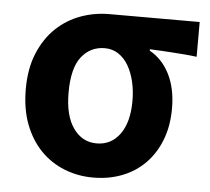

<svg xmlns="http://www.w3.org/2000/svg" viewBox="-45 -609 733 671"><g transform="rotate(5 321.0 -273.0)"><path d="M305 14Q251 14 203.5 -5Q156 -24 120.5 -60.5Q85 -97 64.5 -150.5Q44 -204 44 -274Q44 -346 66.5 -400Q89 -454 126.5 -489.5Q164 -525 212 -542.5Q260 -560 312 -560H629V-438Q606 -441 585.5 -442.5Q565 -444 545.5 -445.5Q526 -447 506 -448Q486 -449 464 -450V-445Q509 -420 534 -370Q559 -320 559 -251Q559 -189 540 -140Q521 -91 487 -56.5Q453 -22 406.5 -4Q360 14 305 14ZM307 -106Q358 -106 388.5 -148Q419 -190 419 -265Q419 -301 411.5 -332.5Q404 -364 390 -388Q376 -412 355 -426Q334 -440 307 -440Q257 -440 225.5 -400.5Q194 -361 194 -274Q194 -194 225 -150Q256 -106 307 -106Z"/></g></svg>

Font: SpoqaHanSans-Bold
Style: Regular
Weight: 700
Designer: [Spoqa Han Sans] Dong-huui Kim \uAE40 \uB3D9 \uD718   [Noto Sans] Ryoko NISHIZUKA \u897F \u585A \u6DBC \u5B50  (kana & i
Foundry: Spoqa (http://www.spoqa-han-sans.com)
Version: Version 2.000